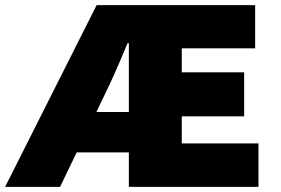

<svg xmlns="http://www.w3.org/2000/svg" viewBox="-43 -731 1099 751"><path d="M335 -711H955V-542H668V-448H912V-276H668V-170H968V0H461V-135H257L192 0H-23ZM461 -293V-562H456Q406 -442 374 -376L334 -293Z"/></svg>

Font: Nebula Sans Black
Style: Regular
Weight: 900
Designer: Paul D. Hunt for Adobe (as Source Sans)
Foundry: Nebula Entertainment & Broadcasting LLC
Version: Version 1.010